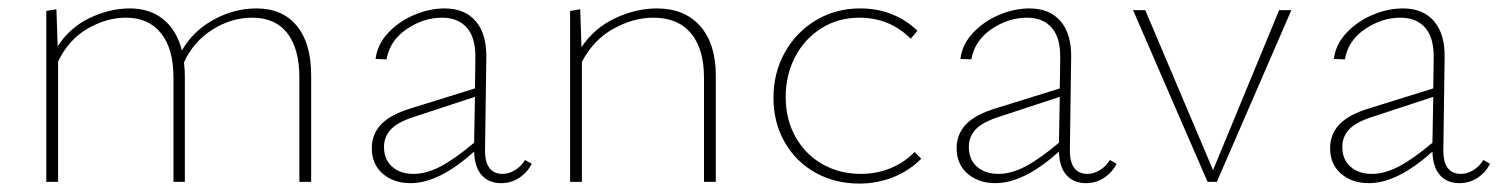

<svg xmlns="http://www.w3.org/2000/svg" viewBox="-20 -432 3560 456"><path d="M719 -253V0H691V-248Q691 -316 662.5 -353Q634 -390 579 -390Q530 -390 485 -362Q440 -334 417 -284Q419 -264 419 -253V0H392V-248Q392 -316 362.5 -353Q333 -390 279 -390Q233 -390 188 -364Q143 -338 118 -286V0H90V-406L114 -410L117 -322Q146 -367 193.5 -389.5Q241 -412 288 -412Q336 -412 368 -386Q400 -360 412 -312Q438 -358 487 -385Q536 -412 589 -412Q651 -412 685 -370.5Q719 -329 719 -253Z M1243 -43Q1232 -22 1213 -9.5Q1194 3 1170 3Q1141 3 1124 -16Q1107 -35 1106 -72Q1023 3 955 3Q915 3 889 -19.5Q863 -42 863 -80Q863 -113 885 -136.5Q907 -160 957 -175L1108 -222L1109 -293Q1110 -342 1089 -366Q1068 -390 1030 -390Q986 -390 946 -363Q906 -336 898 -291L872 -292Q876 -326 901.5 -353.5Q927 -381 963.5 -396.5Q1000 -412 1036 -412Q1084 -412 1110 -381.5Q1136 -351 1135 -295L1132 -80Q1130 -19 1174 -19Q1188 -19 1202.5 -27.5Q1217 -36 1227 -52ZM962 -19Q993 -19 1027 -37Q1061 -55 1106 -93L1108 -202L965 -155Q924 -142 908 -124.5Q892 -107 892 -83Q892 -53 911.5 -36Q931 -19 962 -19Z M1680 -253V0H1652V-247Q1652 -316 1621 -353Q1590 -390 1532 -390Q1484 -390 1436.5 -363.5Q1389 -337 1362 -285V0H1334V-406L1358 -410L1361 -320Q1392 -366 1441.5 -389Q1491 -412 1540 -412Q1606 -412 1643 -370Q1680 -328 1680 -253Z M1817 -200Q1817 -259 1844 -307.5Q1871 -356 1918 -384Q1965 -412 2023 -412Q2103 -412 2159 -359L2143 -340Q2093 -390 2021 -390Q1971 -390 1931 -365Q1891 -340 1868.5 -297Q1846 -254 1846 -202Q1846 -148 1869.5 -106.5Q1893 -65 1933.5 -42Q1974 -19 2025 -19Q2062 -19 2095 -32.5Q2128 -46 2152 -71L2168 -55Q2139 -26 2101 -11Q2063 4 2021 4Q1963 4 1916.5 -22Q1870 -48 1843.5 -94.5Q1817 -141 1817 -200Z M2632 -43Q2621 -22 2602 -9.5Q2583 3 2559 3Q2530 3 2513 -16Q2496 -35 2495 -72Q2412 3 2344 3Q2304 3 2278 -19.5Q2252 -42 2252 -80Q2252 -113 2274 -136.5Q2296 -160 2346 -175L2497 -222L2498 -293Q2499 -342 2478 -366Q2457 -390 2419 -390Q2375 -390 2335 -363Q2295 -336 2287 -291L2261 -292Q2265 -326 2290.5 -353.5Q2316 -381 2352.5 -396.5Q2389 -412 2425 -412Q2473 -412 2499 -381.5Q2525 -351 2524 -295L2521 -80Q2519 -19 2563 -19Q2577 -19 2591.5 -27.5Q2606 -36 2616 -52ZM2351 -19Q2382 -19 2416 -37Q2450 -55 2495 -93L2497 -202L2354 -155Q2313 -142 2297 -124.5Q2281 -107 2281 -83Q2281 -53 2300.5 -36Q2320 -19 2351 -19Z M3047 -408 2870 0H2848L2671 -408H2700L2861 -28L3018 -408Z M3519 -43Q3508 -22 3489 -9.5Q3470 3 3446 3Q3417 3 3400 -16Q3383 -35 3382 -72Q3299 3 3231 3Q3191 3 3165 -19.5Q3139 -42 3139 -80Q3139 -113 3161 -136.5Q3183 -160 3233 -175L3384 -222L3385 -293Q3386 -342 3365 -366Q3344 -390 3306 -390Q3262 -390 3222 -363Q3182 -336 3174 -291L3148 -292Q3152 -326 3177.5 -353.5Q3203 -381 3239.5 -396.5Q3276 -412 3312 -412Q3360 -412 3386 -381.5Q3412 -351 3411 -295L3408 -80Q3406 -19 3450 -19Q3464 -19 3478.5 -27.5Q3493 -36 3503 -52ZM3238 -19Q3269 -19 3303 -37Q3337 -55 3382 -93L3384 -202L3241 -155Q3200 -142 3184 -124.5Q3168 -107 3168 -83Q3168 -53 3187.5 -36Q3207 -19 3238 -19Z"/></svg>

Font: Ysabeau Extralight
Style: Regular
Weight: 200
Designer: Christian Thalmann (Catharsis Fonts)
Version: Version 0.003